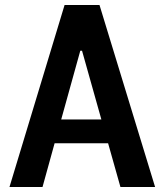

<svg xmlns="http://www.w3.org/2000/svg" viewBox="-20 -750 660 770"><path d="M602 0 379 -730H239L18 0H150.5L199 -175.5H413.5L463 0ZM225.5 -271 302 -546.5H309L386.5 -271Z"/></svg>

Font: Monaspace Neon SemiBold
Style: Regular
Weight: 600
Designer: Riley Cran & the Lettermatic Team
Foundry: Lettermatic
Version: Version 1.200 (Monaspace Neon)